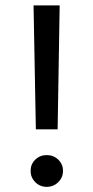

<svg xmlns="http://www.w3.org/2000/svg" viewBox="-20 -707 356 732"><path d="M199.7 -213.9H116.7L107.9 -686.5H207.5ZM96.7 -55.7Q96.7 -81.1 114.5 -98.4Q132.3 -115.7 158.2 -115.7Q184.1 -115.7 202.1 -98.4Q220.2 -81.1 220.2 -55.7Q220.2 -30.3 202.1 -12.5Q184.1 5.4 158.2 5.4Q132.3 5.4 114.5 -12.5Q96.7 -30.3 96.7 -55.7Z"/></svg>

Font: Estedad-FD Medium
Style: Regular
Weight: 500
Designer: Amin Abedi
Version: Version 7.3